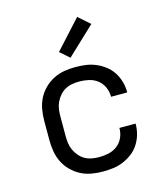

<svg xmlns="http://www.w3.org/2000/svg" viewBox="-114 -855 829 952"><g transform="rotate(-15 300.0 -379.0)"><path d="M297 8Q268 8 239 3Q210 -2 184 -15.5Q158 -29 137 -50Q116 -71 103 -97Q90 -123 85 -152Q80 -181 80 -210V-310Q80 -339 85 -368Q90 -397 103 -423Q116 -449 137 -470Q158 -491 184 -504.5Q210 -518 239 -523Q268 -528 297 -528Q324 -528 350.5 -524.5Q377 -521 402 -510.5Q427 -500 448.5 -483.5Q470 -467 484.5 -444.5Q499 -422 506.5 -396Q514 -370 514 -343V-340H431V-342Q431 -367 420.5 -390Q410 -413 390.5 -428Q371 -443 346.5 -448.5Q322 -454 297 -454Q279 -454 260 -450.5Q241 -447 225 -438Q209 -429 196.5 -414.5Q184 -400 176 -383Q168 -366 165.5 -347.5Q163 -329 163 -310V-210Q163 -191 165.5 -172.5Q168 -154 176 -137Q184 -120 196.5 -105.5Q209 -91 225 -82Q241 -73 260 -69.5Q279 -66 297 -66Q322 -66 346.5 -71.5Q371 -77 390.5 -92Q410 -107 420.5 -130Q431 -153 431 -178V-180H514V-177Q514 -150 506.5 -124Q499 -98 484.5 -75.5Q470 -53 448.5 -36.5Q427 -20 402 -9.5Q377 1 350.5 4.5Q324 8 297 8ZM287 -579 239 -621 371 -766 430 -714Z"/></g></svg>

Font: Iosevka Extended
Style: Regular
Weight: 400
Width: 7
Monospace: yes
Designer: Belleve Invis
Foundry: Belleve Invis
Version: Version 32.5.0; ttfautohint (v1.8.4)